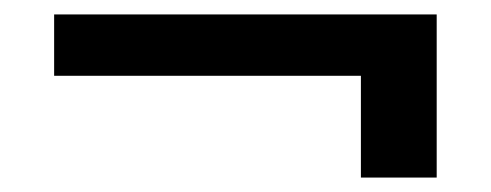

<svg xmlns="http://www.w3.org/2000/svg" viewBox="-20 -370 680 266"><path d="M480 -265H55V-350H585V-124H480Z"/></svg>

Font: KoHo
Style: Bold
Weight: 700
Designer: Cadson Demak & Katatrad Team
Foundry: Cadson Demak Co.,Ltd.
Version: Version 1.000; ttfautohint (v1.6)